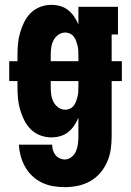

<svg xmlns="http://www.w3.org/2000/svg" viewBox="-20 -558 540 791"><path d="M247 213Q223 213 199 209Q175 205 153 194.5Q131 184 113.5 167.5Q96 151 84 130Q72 109 65.5 85.5Q59 62 58 38H195Q195 49 198 60Q201 71 208 80Q215 89 225.5 94Q236 99 247 99Q262 99 274.5 89Q287 79 293 65Q299 51 301 35.5Q303 20 303 5V-73Q296 -56 285.5 -40.5Q275 -25 260.5 -13.5Q246 -2 228 3Q210 8 191 8Q168 8 145.5 -0.5Q123 -9 106.5 -25.5Q90 -42 79.5 -63.5Q69 -85 62.5 -107.5Q56 -130 54 -153.5Q52 -177 52 -200V-224H18V-306H52V-330Q52 -353 54 -376.5Q56 -400 62.5 -422.5Q69 -445 79.5 -466.5Q90 -488 106.5 -504.5Q123 -521 145.5 -529.5Q168 -538 191 -538Q210 -538 228 -533Q246 -528 260.5 -516.5Q275 -505 285.5 -489.5Q296 -474 303 -457V-530H466V-416H440V-306H482V-224H440V5Q440 32 436 58.5Q432 85 421 110Q410 135 392 155.5Q374 176 350.5 189Q327 202 300.5 207.5Q274 213 247 213ZM303 -306V-330Q303 -340 302.5 -350Q302 -360 299.5 -370Q297 -380 293.5 -389.5Q290 -399 284 -407Q278 -415 268.5 -419.5Q259 -424 249 -424Q233 -424 220 -414.5Q207 -405 200 -391Q193 -377 191 -361.5Q189 -346 189 -330V-306ZM249 -106Q259 -106 268.5 -110.5Q278 -115 284 -123Q290 -131 293.5 -140.5Q297 -150 299.5 -160Q302 -170 302.5 -180Q303 -190 303 -200V-224H189V-200Q189 -184 191 -168.5Q193 -153 200 -139Q207 -125 220 -115.5Q233 -106 249 -106Z"/></svg>

Font: Iosevka Slab Heavy
Style: Regular
Weight: 900
Monospace: yes
Designer: Belleve Invis
Foundry: Belleve Invis
Version: Version 11.1.0; ttfautohint (v1.8.3)